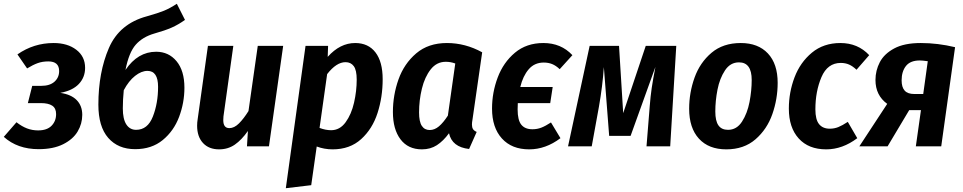

<svg xmlns="http://www.w3.org/2000/svg" viewBox="-34 -772 5082 1013"><path d="M415 -414Q415 -364 382 -329Q349 -294 284 -282Q341 -274 370.5 -244Q400 -214 400 -166Q400 -119 375.5 -78Q351 -37 299 -11Q247 15 170 15Q58 15 -14 -50L53 -127Q81 -105 108.5 -94.5Q136 -84 167 -84Q214 -84 238 -108.5Q262 -133 262 -170Q262 -201 241.5 -214.5Q221 -228 182 -228H113L136 -319H183Q229 -319 253.5 -341Q278 -363 278 -397Q278 -448 221 -448Q190 -448 165 -439Q140 -430 109 -411L58 -485Q144 -545 249 -545Q322 -545 368.5 -509.5Q415 -474 415 -414Z M939 -309Q939 -230 911 -155.5Q883 -81 824.5 -33Q766 15 679 15Q589 15 537 -44.5Q485 -104 485 -220Q485 -390 540.5 -518.5Q596 -647 741 -686Q801 -703 831.5 -715.5Q862 -728 899 -752L942 -667Q907 -642 872 -626.5Q837 -611 780 -595Q718 -577 682 -536Q646 -495 628 -403Q693 -499 790 -499Q856 -499 897.5 -449Q939 -399 939 -309ZM800 -314Q800 -398 744 -398Q712 -398 678.5 -371.5Q645 -345 619 -296Q614 -246 614 -200Q614 -144 632.5 -115.5Q651 -87 684 -87Q745 -87 772.5 -157Q800 -227 800 -314Z M1006 -109Q1006 -126 1009 -144L1063 -530H1197L1145 -158Q1144 -151 1144 -138Q1144 -96 1176 -96Q1202 -96 1227 -121Q1252 -146 1277 -186L1326 -530H1460L1385 0H1269L1274 -81Q1241 -34 1205 -9Q1169 16 1122 16Q1068 16 1037 -17.5Q1006 -51 1006 -109Z M1578 -530H1697L1695 -472Q1760 -545 1840 -545Q1909 -545 1947 -495.5Q1985 -446 1985 -354Q1985 -260 1958 -176Q1931 -92 1871.5 -38Q1812 16 1721 16Q1677 16 1637 1L1608 205L1474 221ZM1848 -352Q1848 -402 1832.5 -423Q1817 -444 1789 -444Q1741 -444 1692 -381L1652 -97Q1684 -85 1713 -85Q1759 -85 1789.5 -127Q1820 -169 1834 -230.5Q1848 -292 1848 -352Z M2510 -496 2459 -142Q2456 -126 2456 -115Q2456 -100 2461.5 -91Q2467 -82 2481 -76L2441 14Q2351 4 2335 -69Q2305 -28 2271 -6Q2237 16 2192 16Q2119 16 2079 -37Q2039 -90 2039 -181Q2039 -270 2068.5 -353Q2098 -436 2162 -490.5Q2226 -545 2324 -545Q2421 -545 2510 -496ZM2177 -179Q2177 -130 2191.5 -108Q2206 -86 2233 -86Q2259 -86 2282 -105.5Q2305 -125 2329 -162L2368 -437Q2344 -446 2318 -446Q2270 -446 2238.5 -406Q2207 -366 2192 -304.5Q2177 -243 2177 -179Z M2873 -126 2923 -43Q2845 16 2758 16Q2666 16 2614 -41.5Q2562 -99 2562 -199Q2562 -284 2592 -363.5Q2622 -443 2683 -494Q2744 -545 2833 -545Q2926 -545 2986 -481L2919 -407Q2899 -426 2879 -434Q2859 -442 2835 -442Q2786 -442 2755.5 -406.5Q2725 -371 2711 -313H2882L2869 -228H2698Q2697 -217 2697 -195Q2697 -138 2716.5 -114Q2736 -90 2775 -90Q2800 -90 2822 -98.5Q2844 -107 2873 -126Z M3502 0H3377L3394 -212Q3398 -264 3404.5 -308Q3411 -352 3424 -419L3293 -55H3180L3152 -418Q3145 -317 3126 -209L3088 0H2963L3077 -530H3232L3254 -175L3373 -530H3534Z M3602 -198Q3602 -283 3630.5 -362.5Q3659 -442 3720 -493.5Q3781 -545 3874 -545Q3966 -545 4017.5 -490Q4069 -435 4069 -335Q4069 -250 4041 -170Q4013 -90 3952 -37Q3891 16 3798 16Q3705 16 3653.5 -40.5Q3602 -97 3602 -198ZM3932 -350Q3932 -443 3865 -443Q3819 -443 3791 -400.5Q3763 -358 3751.5 -299Q3740 -240 3740 -184Q3740 -134 3756.5 -110.5Q3773 -87 3807 -87Q3853 -87 3881 -130.5Q3909 -174 3920.5 -234Q3932 -294 3932 -350Z M4552 -481 4485 -404Q4465 -423 4445.5 -431.5Q4426 -440 4402 -440Q4332 -440 4300 -365Q4268 -290 4268 -195Q4268 -141 4287.5 -117Q4307 -93 4344 -93Q4368 -93 4389 -101.5Q4410 -110 4439 -129L4489 -43Q4411 16 4325 16Q4232 16 4180 -41.5Q4128 -99 4128 -199Q4128 -285 4158 -364Q4188 -443 4249.5 -494Q4311 -545 4400 -545Q4492 -545 4552 -481Z M5005 -523 4932 0H4798L4825 -191H4763L4649 0H4500L4647 -224Q4585 -269 4585 -350Q4585 -400 4608 -444Q4631 -488 4684 -516.5Q4737 -545 4824 -545Q4914 -545 5005 -523ZM4723 -348Q4723 -312 4739 -294Q4755 -276 4790 -276H4837L4861 -449Q4833 -453 4819 -453Q4769 -453 4746 -424Q4723 -395 4723 -348Z"/></svg>

Font: Fira Sans Condensed SemiBold
Style: Italic
Weight: 600
Width: 3
Italic angle: -8°
Designer: bBox Type GmbH & Carrois Corporate GbR & Edenspiekermann AG
Foundry: bBox Type GmbH & Carrois Corporate GbR & Edenspiekermann AG
Version: Version 4.301